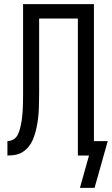

<svg xmlns="http://www.w3.org/2000/svg" viewBox="-20 -755 543 932"><path d="M368 157 412 0H358V-665H170V-307Q170 -288 169.5 -268.5Q169 -249 168.5 -229.5Q168 -210 166 -190.5Q164 -171 160.5 -151.5Q157 -132 152 -113.5Q147 -95 139.5 -77Q132 -59 119.5 -43.5Q107 -28 90.5 -17.5Q74 -7 55 -3.5Q36 0 16 0V-70Q27 -70 38 -74.5Q49 -79 56.5 -87Q64 -95 68.5 -105.5Q73 -116 76 -127Q79 -138 81.5 -149Q84 -160 85.5 -171Q87 -182 88 -193.5Q89 -205 90 -216.5Q91 -228 91 -239Q91 -250 91.5 -261.5Q92 -273 92 -284Q92 -295 92 -307V-735H436V-70H503L439 157Z"/></svg>

Font: Iosevka Term Curly
Style: Regular
Weight: 400
Designer: Belleve Invis
Foundry: Belleve Invis
Version: Version 32.3.0